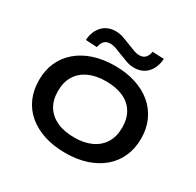

<svg xmlns="http://www.w3.org/2000/svg" viewBox="-196 -1157 1413 1386"><g transform="rotate(30 510.5 -464.0)"><path d="M511 10Q414 10 336 -15Q258 -40 201.5 -87Q145 -134 115 -201Q85 -268 85 -352Q85 -435 115 -501.5Q145 -568 201.5 -616Q258 -664 336.5 -689.5Q415 -715 511 -715Q607 -715 685 -689.5Q763 -664 818.5 -617Q874 -570 904.5 -503Q935 -436 935 -354Q935 -270 905 -203Q875 -136 819 -88.5Q763 -41 685 -15.5Q607 10 511 10ZM511 -119Q593 -119 652.5 -146.5Q712 -174 744.5 -226.5Q777 -279 777 -353Q777 -428 745.5 -480Q714 -532 654 -559Q594 -586 511 -586Q427 -586 367.5 -558.5Q308 -531 275.5 -479Q243 -427 243 -352Q243 -277 275 -225.5Q307 -174 367 -146.5Q427 -119 511 -119ZM328 -766 233 -771Q238 -845 280 -889.5Q322 -934 389 -934Q428 -934 463 -920Q498 -906 523 -897Q543 -890 570 -879Q597 -868 622 -868Q653 -868 670.5 -886.5Q688 -905 693 -938L789 -934Q784 -860 743 -815.5Q702 -771 633 -771Q594 -771 559 -785.5Q524 -800 502 -807Q481 -816 453 -826.5Q425 -837 400 -837Q369 -837 351.5 -819Q334 -801 328 -766Z"/></g></svg>

Font: Nunito Sans 7pt Expanded
Style: Bold
Weight: 700
Width: 7
Designer: Vernon Adams
Foundry: Vernon Adams
Version: Version 3.101;gftools[0.9.27]